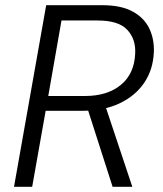

<svg xmlns="http://www.w3.org/2000/svg" viewBox="-20 -720 627 740"><path d="M34 0 158 -700H373Q447 -700 491.5 -675.5Q536 -651 555.5 -610Q575 -569 573 -519Q570 -451 535.5 -400.5Q501 -350 440.5 -321.5Q380 -293 298 -293H156L104 0ZM414 0 313 -315H385L490 0ZM166 -350H307Q394 -350 446 -393Q498 -436 501 -514Q504 -569 470.5 -605Q437 -641 357 -641H217Z"/></svg>

Font: DM Sans Light
Style: Italic
Weight: 300
Italic angle: -10°
Designer: Colophon Foundry, Jonny Pinhorn
Foundry: Colophon Foundry
Version: Version 4.004;gftools[0.9.30]